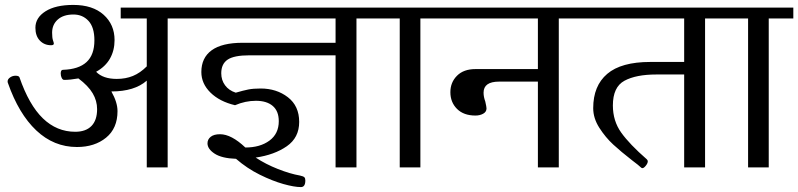

<svg xmlns="http://www.w3.org/2000/svg" viewBox="-20 -681 3247 781"><path d="M577 -353Q527 -309 433 -309Q458 -265 458 -229Q458 -159 411.5 -121Q365 -83 293 -83Q199 -83 127.5 -150.5Q56 -218 12 -344Q11 -346 11 -350Q11 -359 21 -366Q31 -373 43 -373Q56 -373 59 -367Q98 -254 154.5 -199.5Q211 -145 286 -145Q329 -145 352 -168.5Q375 -192 375 -237Q375 -271 357 -301.5Q339 -332 299 -362Q265 -356 241 -356Q235 -356 231 -364Q227 -372 227 -382Q227 -397 236 -397Q300 -399 332 -428.5Q364 -458 364 -517Q364 -570 340 -596Q316 -622 279 -622Q238 -622 215 -601.5Q192 -581 192 -548Q192 -527 195.5 -517Q199 -507 199 -504Q199 -497 188 -497Q160 -497 142 -516Q124 -535 124 -568Q124 -609 165 -635Q206 -661 278 -661Q357 -661 401.5 -621Q446 -581 446 -518Q446 -476 427.5 -443Q409 -410 371 -389Q399 -360 455 -360Q491 -360 520.5 -372Q550 -384 577 -411V-606H471V-650H763V-606H662V0H577Z M1530 -606H1430V0H1345V-456H995Q932 -456 906 -438.5Q880 -421 880 -383Q880 -355 895.5 -334Q911 -313 939 -304Q970 -313 990 -317Q1010 -321 1040 -321Q1105 -321 1151 -285.5Q1197 -250 1197 -185Q1197 -121 1146.5 -86Q1096 -51 1020 -40Q1061 -13 1110.5 6.5Q1160 26 1200 33Q1214 36 1218 40Q1222 44 1222 53Q1222 80 1204 80Q1177 80 1132.5 67.5Q1088 55 1036.5 29.5Q985 4 940 -35Q882 -37 853 -56Q824 -75 824 -98Q824 -114 837 -124.5Q850 -135 875 -135Q921 -135 978 -81Q1038 -81 1076 -109Q1114 -137 1114 -188Q1114 -229 1089.5 -250Q1065 -271 1021 -271Q978 -271 936 -253Q873 -268 836 -304.5Q799 -341 799 -388Q799 -446 841 -476.5Q883 -507 967 -507H1345V-606H737V-650H1530Z M1606 0V-606H1505V-650H1790V-606H1690V0Z M2353 -650V-606H2253V0H2168V-349H2010Q1947 -349 1947 -304Q1947 -287 1954 -268Q1959 -246 1959 -240Q1959 -226 1945.5 -218.5Q1932 -211 1914 -211Q1866 -211 1839 -238Q1812 -265 1812 -306Q1812 -346 1839 -373Q1866 -400 1914 -400H2168V-606H1765V-650Z M2587 0Q2579 -8 2551 -29Q2506 -64 2474.5 -93Q2443 -122 2418 -161Q2393 -200 2393 -241Q2393 -332 2450 -380.5Q2507 -429 2625 -429H2763V-606H2328V-650H2948V-606H2848V0H2763V-378H2650Q2567 -378 2520 -352.5Q2473 -327 2473 -252Q2473 -189 2507 -141.5Q2541 -94 2611 -33Q2615 -29 2615 -25Q2615 -17 2607 -7Q2599 3 2593 3Q2590 3 2587 0Z M3023 0V-606H2922V-650H3207V-606H3107V0Z"/></svg>

Font: Kurale
Style: Regular
Weight: 400
Designer: Eduardo Rodriguez Tunni
Foundry: Eduardo Rodriguez Tunni
Version: Version 2.000